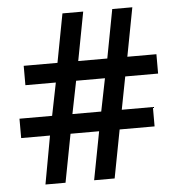

<svg xmlns="http://www.w3.org/2000/svg" viewBox="-52 -761 749 810"><g transform="rotate(-5 323.0 -356.5)"><path d="M482.9 -424.8 456.1 -286.1H587.9V-204.1H439.9L400.9 0H314L353 -204.1H231.9L192.9 0H107.9L145 -204.1H22.9V-286.1H161.1L189 -424.8H60.1V-506.8H203.1L242.2 -712.9H330.1L291 -506.8H414.1L453.1 -712.9H538.1L499 -506.8H622.1V-424.8ZM247.1 -286.1H369.1L397 -424.8H274.9Z"/></g></svg>

Font: f1_46825          
Style: Regular
Weight: 600
Foundry: Ascender Corporation
Version: Version 1.10